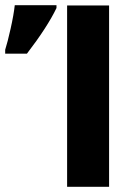

<svg xmlns="http://www.w3.org/2000/svg" viewBox="-176 -721 524 741"><path d="M83 -700H245V0H83ZM-156 -529Q-147 -557 -135 -610.5Q-123 -664 -119 -701H42V-690Q7 -617 -72 -514H-156Z"/></svg>

Font: Montserrat GRBold
Style: Regular
Weight: 700
Designer: Julieta Ulanovsky
Foundry: Julieta Ulanovsky
Version: Version 1.00 May 29, 2023, initial release